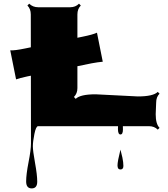

<svg xmlns="http://www.w3.org/2000/svg" viewBox="-20 -690 921 1050"><path d="M481.4 -343.8 128.9 -272Q88.4 -263.2 67.9 -255.9L36.1 -414.6Q61 -413.1 119.1 -425.3L431.6 -489.3Q487.3 -500.5 510.3 -511.2L542 -352.5Q515.1 -350.1 481.4 -343.8ZM834 -128.9 831.5 -65.4Q831.5 -11.7 852.5 9.3L842.8 19Q824.2 0 794.4 0H651.9Q652.3 6.8 652.3 18.1Q652.3 45.4 638.7 45.4Q625 45.4 625 14.6Q625 5.4 625.5 0H188.5Q176.8 0 168.2 42.2Q159.7 84.5 159.7 109.9Q159.7 135.3 171.6 200.9Q183.6 266.6 183.6 303.5Q183.6 340.3 153.3 340.3Q123 340.3 123 302.2Q123 264.2 136.2 196.5Q149.4 128.9 149.4 94.7L148.4 -610.8Q148.4 -641.6 129.9 -659.7L139.6 -669.9Q159.7 -650.4 188.5 -650.4H363.8Q393.1 -650.4 412.1 -669.9L421.9 -659.7Q403.3 -641.6 403.3 -610.8V-208Q403.3 -178.7 384.3 -159.7L394 -149.4Q418.9 -174.3 502.9 -174.3L733.9 -162.6Q817.9 -162.6 842.8 -187.5L852.5 -177.7Q834 -159.7 834 -128.9ZM638.7 128.4Q639.2 131.3 643.6 148.2Q647.9 165 649.4 171.9Q654.8 198.2 654.8 217.5Q654.8 236.8 638.7 236.8Q622.6 236.8 622.6 214.8Q622.6 192.9 638.7 128.4Z"/></svg>

Font: Nosifer
Style: Regular
Weight: 400
Version: Version 001.002